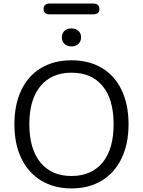

<svg xmlns="http://www.w3.org/2000/svg" viewBox="-20 -1052 804 1080"><path d="M556.6 -137.5Q619.1 -212.9 619.1 -353Q619.1 -493.2 557.1 -568.1Q495.1 -643.1 382.6 -643.1Q270 -643.1 207.5 -567.6Q145 -492.2 145 -353Q145 -213.9 207.5 -137.9Q270 -62 382.1 -62Q494.1 -62 556.6 -137.5ZM100.1 -161.1Q61 -242.2 61 -352.5Q61 -462.9 99.6 -544.4Q138.2 -626 210.7 -669.4Q283.2 -712.9 382.1 -712.9Q481 -712.9 553.5 -669.4Q626 -626 664.6 -544.4Q703.1 -462.9 703.1 -353Q703.1 -243.2 664.1 -161.6Q625 -80.1 552.5 -36.1Q480 7.8 382.1 7.8Q284.2 7.8 211.7 -36.1Q139.2 -80.1 100.1 -161.1ZM343 -804.9Q328.1 -818.8 328.1 -842Q328.1 -865.2 343 -878.7Q357.9 -892.1 381.8 -892.1Q405.8 -892.1 420.9 -878.7Q436 -865.2 436 -842Q436 -818.8 420.9 -804.9Q405.8 -791 381.8 -791Q357.9 -791 343 -804.9ZM261.2 -971.2Q225.1 -971.2 225.1 -1001.7Q225.1 -1032.2 261.2 -1032.2H502.9Q539.1 -1032.2 539.1 -1001.7Q539.1 -971.2 502.9 -971.2Z"/></svg>

Font: Nunito-Regular
Style: Regular
Weight: 400
Designer: Vernon Adams
Foundry: newtypography
Version: Version 3.000